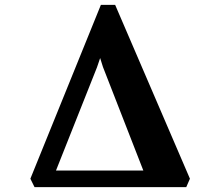

<svg xmlns="http://www.w3.org/2000/svg" viewBox="-20 -767 904 787"><path d="M121.5 0 104.5 -34.5 393.5 -747H452L758.5 -34.5L743.5 0ZM209.5 -68H567.5L402 -492.5L390.5 -529L377.5 -491Z"/></svg>

Font: Merriweather 36pt ExtraBold
Style: Regular
Weight: 800
Designer: Eben Sorkin
Foundry: Eben Sorkin
Version: Version 2.100